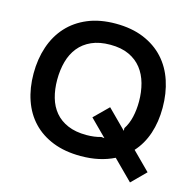

<svg xmlns="http://www.w3.org/2000/svg" viewBox="-126 -948 1171 1163"><g transform="rotate(15 459.5 -366.5)"><path d="M877 0 790 87 668 -35Q624 -13 572 -1.5Q520 10 459 10Q360 10 284.5 -20Q209 -50 158 -104Q107 -158 81 -233.5Q55 -309 55 -400Q55 -491 81 -568Q107 -645 158 -701Q209 -757 284.5 -788.5Q360 -820 459 -820Q559 -820 635 -788.5Q711 -757 762 -701Q813 -645 838.5 -568Q864 -491 864 -400Q864 -312 839.5 -238.5Q815 -165 766 -111ZM716 -400Q716 -460 701.5 -512.5Q687 -565 656.5 -604Q626 -643 577.5 -665.5Q529 -688 460 -688Q392 -688 343 -666Q294 -644 263 -605.5Q232 -567 217.5 -514.5Q203 -462 203 -400Q203 -340 217.5 -289Q232 -238 263 -201Q294 -164 343 -143Q392 -122 460 -122Q510 -122 551 -134L571 -132L468 -235L556 -322L673 -205L672 -222Q695 -257 705.5 -302.5Q716 -348 716 -400Z"/></g></svg>

Font: TypoPRO Sinkin Sans
Style: 600 SemiBold
Weight: 600
Designer: Keith Bates
Foundry: K-Type
Version: Sinkin Sans (version 1.0)  by Keith Bates   •   © 2014   www